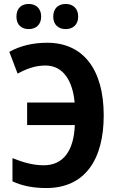

<svg xmlns="http://www.w3.org/2000/svg" viewBox="-20 -940 596 970"><path d="M63 -856C63 -814 89 -793 125 -793C161 -793 188 -815 188 -856C188 -898 161 -920 125 -920C89 -920 63 -899 63 -856ZM249 -856C249 -814 276 -793 312 -793C348 -793 375 -815 375 -856C375 -898 348 -920 312 -920C276 -920 249 -899 249 -856ZM210 -609C301 -609 348 -528 357 -422H117V-308H358C353 -180 301 -105 201 -105C146 -105 96 -120 43 -141V-24C91 -1 148 10 214 10C410 10 504 -135 504 -357C504 -592 398 -724 219 -724C144 -724 81 -708 27 -678L69 -568C113 -592 157 -609 210 -609Z"/></svg>

Font: Noto Sans Display SemiCondensed
Style: Bold
Weight: 700
Width: 4
Designer: Monotype Design Team
Foundry: Monotype Imaging Inc.
Version: Version 1.900